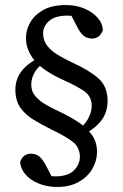

<svg xmlns="http://www.w3.org/2000/svg" viewBox="-20 -650 488 762"><path d="M241 -630Q282 -630 315 -616Q348 -602 368 -579Q388 -556 388 -529Q375 -497 345 -497Q325 -497 311 -509Q297 -521 285 -546L257 -600L288 -582Q266 -588 248 -588Q198 -588 174.5 -566.5Q151 -545 151 -518Q151 -490 167 -469Q183 -448 209 -432.5Q235 -417 264 -403Q333 -372 370 -339.5Q407 -307 407 -250Q407 -201 378 -166.5Q349 -132 299 -111L285 -134Q312 -148 328 -176Q344 -204 344 -230Q344 -269 311 -290.5Q278 -312 228 -334Q148 -371 115.5 -412Q83 -453 83 -499Q83 -531 100 -561Q117 -591 152 -610.5Q187 -630 241 -630ZM207 92Q166 92 132.5 78Q99 64 80 41Q61 18 60 -8Q67 -26 78 -33Q89 -40 103 -40Q123 -40 137 -28Q151 -16 163 8L191 62L167 46Q184 50 199 50Q249 50 273 26.5Q297 3 297 -28Q297 -66 267 -88.5Q237 -111 184 -136Q144 -156 111.5 -176Q79 -196 60 -224Q41 -252 41 -294Q41 -381 149 -427L163 -404Q135 -391 119.5 -366Q104 -341 104 -315Q104 -287 121 -267.5Q138 -248 164 -233.5Q190 -219 218 -206Q254 -189 287.5 -167.5Q321 -146 343 -117Q365 -88 365 -47Q365 -12 346.5 20Q328 52 292.5 72Q257 92 207 92Z"/></svg>

Font: Lisu Bosa ExtraLight
Style: Regular
Weight: 200
Designer: David Morse, Annie Olsen, Victor Gaultney, Frank Grießhammer (Latin)
Foundry: SIL International
Version: Version 2.000